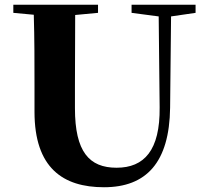

<svg xmlns="http://www.w3.org/2000/svg" viewBox="-20 -767 869 807"><path d="M533 -713 647 -698 651 -316C653 -135 586 -62 470 -62C355 -62 295 -129 295 -312V-406L296 -704L392 -713V-747H36V-713L122 -705C125 -605 125 -504 125 -406V-297C125 -61 245 20 417 20C595 20 692 -84 695 -314L699 -698L802 -713V-747H533Z"/></svg>

Font: Noto Serif CJK HK Black
Style: Regular
Weight: 900
Designer: Ryoko NISHIZUKA 西塚涼子 (kana & ideographs); Frank Grießhammer (Latin, Greek & Cyrillic); Wenlong ZHANG 张文龙 (bopomofo); San
Foundry: Adobe
Version: Version 2.001;hotconv 1.1.0;makeotfexe 2.6.0